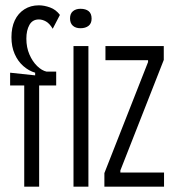

<svg xmlns="http://www.w3.org/2000/svg" viewBox="-20 -701 651 721"><path d="M71 0V-380H18V-428L112 -418V-428Q88 -435 67.5 -453Q47 -471 35 -498.5Q23 -526 23 -561Q23 -598 35.5 -624.5Q48 -651 71.5 -666Q95 -681 126 -681Q146 -681 168 -673Q190 -665 205 -645L178 -593Q166 -613 152.5 -620.5Q139 -628 126 -628Q102 -628 90.5 -607.5Q79 -587 79 -556Q79 -523 90.5 -496.5Q102 -470 119.5 -453Q137 -436 155 -432H191V-380H127V0Z M256 0V-528H312V0ZM282 -595Q264 -595 253.5 -604.5Q243 -614 243 -632Q243 -650 254 -659Q265 -668 282 -668Q302 -668 313 -659Q324 -650 324 -631Q324 -613 312.5 -604Q301 -595 282 -595Z M372 0V-51L536 -468V-475H376V-528H595V-476L432 -61V-53H596V0Z"/></svg>

Font: Bricolage Grotesque 72pt Condensed ExtraLight
Style: Regular
Weight: 250
Width: 3
Designer: Mathieu Triay
Foundry: Atelier Triay
Version: Version 1.001;gftools[0.9.33.dev8+g029e19f]